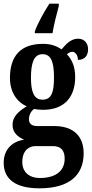

<svg xmlns="http://www.w3.org/2000/svg" viewBox="-21 -786 500 1042"><path d="M168 -616V-606H264C271 -652 287 -711 298 -753V-766H247C219 -723 183 -658 168 -616ZM193 236C356 236 433 164 433 46C433 -42 383 -102 272 -102H180C155 -102 136 -112 136 -139C136 -165 151 -186 164 -195C174 -192 199 -190 212 -190C332 -190 387 -263 387 -368C387 -428 367 -465 342 -492C351 -498 359 -505 372 -505C385 -505 402 -489 402 -461C443 -461 457 -489 457 -519C457 -550 438 -576 403 -576C361 -576 335 -543 313 -518C285 -537 255 -548 212 -548C89 -548 33 -480 33 -363C33 -286 71 -232 124 -209C79 -182 47 -152 47 -109C47 -63 80 -41 110 -28C46 -19 -1 25 -1 97C-1 186 63 236 193 236ZM210 -245C162 -245 147 -290 147 -364C147 -442 162 -492 210 -492C259 -492 272 -444 272 -365C272 -289 260 -245 210 -245ZM195 180C137 180 100 147 100 94C100 27 140 7 170 7H267C309 7 330 30 330 75C330 137 287 180 195 180Z"/></svg>

Font: Noto Serif Georgian ExtraCondensed Bold
Style: Regular
Weight: 700
Width: 2
Designer: Monotype Design Team, Akaki Razmadze
Foundry: Google LLC
Version: Version 2.003